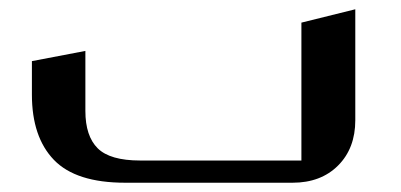

<svg xmlns="http://www.w3.org/2000/svg" viewBox="-20 -394 865 414"><path d="M746.1 -374V-134.8Q746.1 -74.2 709 -37.1Q671.9 0 610.8 0H250Q143.6 0 96.2 -49.3Q48.8 -98.6 48.8 -189.9V-262.2L164.1 -284.2V-154.8Q164.1 -100.6 190.7 -74.2Q217.3 -47.9 282.2 -47.9H629.9V-345.2Z"/></svg>

Font: Wesal
Style: Regular
Weight: 500
Designer: Ahmed zaza
Foundry: Ahmed zaza
Version: Version 2.01